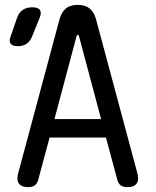

<svg xmlns="http://www.w3.org/2000/svg" viewBox="-20 -760 640 790"><path d="M204 -270H396L305 -611Q303 -617 300 -617Q297 -617 295 -611ZM463 -19 416 -194H184L137 -19Q133 -5 123.5 2.5Q114 10 95 10Q69 10 58 -4.5Q47 -19 55 -48L225 -681Q233 -710 251 -725Q269 -740 300 -740Q331 -740 349 -725Q367 -710 375 -681L545 -48Q553 -19 542 -4.5Q531 10 505 10Q486 10 476.5 2.5Q467 -5 463 -19ZM112 -610Q104 -590 89.5 -580Q75 -570 53 -570Q31 -570 23.5 -580.5Q16 -591 24 -611L50 -686Q58 -709 74 -719.5Q90 -730 113 -730Q136 -730 144 -719Q152 -708 143 -686Z"/></svg>

Font: Maple Mono NL
Style: Regular
Weight: 400
Monospace: yes
Designer: subframe7536
Version: Version 7.000